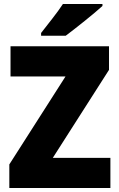

<svg xmlns="http://www.w3.org/2000/svg" viewBox="-20 -947 600 967"><path d="M496 -917V-927H297C268 -882 220 -824 187 -781V-767H311C363 -806 456 -880 496 -917ZM536 0V-152H246L529 -595V-714H33V-562H310L27 -119V0Z"/></svg>

Font: Noto Sans Arabic UI SmCn Bk
Style: Regular
Weight: 900
Width: 4
Designer: Monotype Design Team, Nadine Chahine and Nizar Qandah
Foundry: Monotype Imaging Inc.
Version: Version 2.010